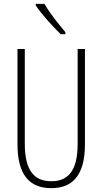

<svg xmlns="http://www.w3.org/2000/svg" viewBox="-20 -969 533 999"><path d="M211 -949H166V-941C198 -892 258 -828 296 -791H320V-802C283 -846 243 -895 211 -949ZM422 -218V-714H384V-221C384 -73 329 -26 247 -26C160 -26 109 -79 109 -221V-714H71V-218C71 -60 133 10 247 10C348 10 422 -46 422 -218Z"/></svg>

Font: Noto Sans Gurmukhi UI ExtraCondensed ExtraLight
Style: Regular
Weight: 200
Width: 2
Designer: Jelle Bosma - Monotype Design Team
Foundry: Monotype Imaging Inc.
Version: Version 2.004